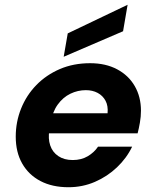

<svg xmlns="http://www.w3.org/2000/svg" viewBox="-20 -773 648 805"><path d="M267 12Q199 12 149.5 -14Q100 -40 73 -87.5Q46 -135 46 -200Q46 -262 68.5 -318Q91 -374 132.5 -416.5Q174 -459 231 -483.5Q288 -508 358 -508Q423 -508 471 -482.5Q519 -457 545 -412Q571 -367 571 -309Q571 -284 566.5 -258.5Q562 -233 557 -214H146L161 -298H431Q434 -329 422.5 -350.5Q411 -372 389.5 -383.5Q368 -395 340 -395Q306 -395 275 -380Q244 -365 222 -334.5Q200 -304 192 -257L187 -228Q181 -192 190.5 -163.5Q200 -135 224.5 -118.5Q249 -102 285 -102Q321 -102 348 -118Q375 -134 391 -158H534Q511 -110 470.5 -71.5Q430 -33 378 -10.5Q326 12 267 12ZM247 -535 264 -633 515 -753 496 -642Z"/></svg>

Font: DM Sans 24pt ExtraBold
Style: Italic
Weight: 800
Italic angle: -10°
Designer: Colophon Foundry, Jonny Pinhorn
Foundry: Colophon Foundry
Version: Version 4.004;gftools[0.9.30]